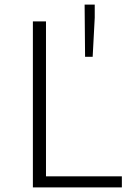

<svg xmlns="http://www.w3.org/2000/svg" viewBox="-20 -815 600 835"><path d="M123 -722H180V-48H510V0H123ZM348 -795H392V-738L383 -568H350Z"/></svg>

Font: Nebula Sans Light
Style: Regular
Weight: 300
Designer: Paul D. Hunt for Adobe (as Source Sans)
Foundry: Nebula Entertainment & Broadcasting LLC
Version: Version 1.010